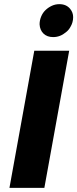

<svg xmlns="http://www.w3.org/2000/svg" viewBox="-20 -904 372 924"><path d="M193.5 0H25.5L145 -660H313ZM236 -725.5Q207 -725.5 189.5 -742.2Q172 -759 170.5 -787Q170.5 -806 178 -824.2Q185.5 -842.5 198.8 -855.2Q212 -868 229.2 -876Q246.5 -884 265.5 -884Q299 -884 317.5 -861.5Q332 -844 332 -821.5Q332 -796 319 -774.5Q311 -759.5 297.5 -749Q269.5 -725.5 236 -725.5Z"/></svg>

Font: Lucymar Sans ExtraBold
Style: Italic
Weight: 800
Italic angle: -10°
Foundry: The League of Moveable Type (original font) / Main changes by Cristiano Sobral with portions from Mirco Monsees
Version: Version 2.00;August 30, 2020;FontCreator 13.0.0.2681 64-bit